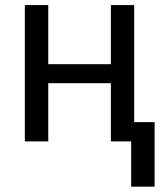

<svg xmlns="http://www.w3.org/2000/svg" viewBox="-20 -548 646 744"><path d="M500 0H409.7V-225.6H167V0H76.2V-528.3H167V-299.3H409.7V-528.3H500ZM579.1 175.3H488.3V-74.7H579.1Z"/></svg>

Font: APIMedia Roboto
Style: Regular
Weight: 400
Designer: Google
Version: Version 2.137; 2017